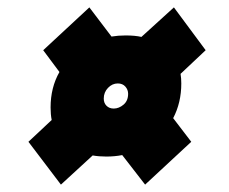

<svg xmlns="http://www.w3.org/2000/svg" viewBox="-20 -579 621 520"><path d="M145 -79 57 -195 120 -254Q117 -269 117 -288Q117 -342 141 -384L97 -443L222 -559L282 -480Q300 -483 320 -483Q346 -483 363 -479L451 -559L537 -443L469 -379Q470 -373 470.5 -366.5Q471 -360 471 -353Q471 -327 465.5 -303.5Q460 -280 449 -259L498 -195L373 -79L311 -159Q301 -157 290 -156Q279 -155 268 -155Q248 -155 231 -158ZM288 -285Q302 -285 314.5 -295.5Q327 -306 327 -325Q327 -336 319.5 -344.5Q312 -353 299 -353Q284 -353 272.5 -341Q261 -329 261 -312Q261 -300 268.5 -292.5Q276 -285 288 -285Z"/></svg>

Font: Georama ExtraExtended Black
Style: Italic
Weight: 900
Width: 8
Italic angle: -9°
Designer: Jean-Baptiste Levee
Foundry: Production Type
Version: Version 1.000